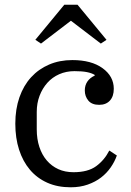

<svg xmlns="http://www.w3.org/2000/svg" viewBox="-20 -783 556 815"><path d="M280 12Q224 12 180.5 -7.5Q137 -27 107 -62.5Q77 -98 61 -147.5Q45 -197 45 -258Q45 -320 62.5 -370Q80 -420 112 -455Q144 -490 188.5 -509Q233 -528 287 -528Q368 -528 415.5 -493.5Q463 -459 463 -406Q463 -374 446.5 -356Q430 -338 401 -338Q370 -338 355 -356Q340 -374 340 -399Q340 -421 351 -437Q362 -453 382 -462V-465Q369 -473 348.5 -477Q328 -481 296 -481Q261 -481 231.5 -468Q202 -455 181 -431.5Q160 -408 148 -376.5Q136 -345 136 -308V-234Q136 -193 147 -159.5Q158 -126 178.5 -102Q199 -78 227.5 -65Q256 -52 292 -52Q353 -52 388 -77.5Q423 -103 444 -144L476 -123Q467 -97 450 -72.5Q433 -48 409 -29.5Q385 -11 352.5 0.5Q320 12 280 12ZM130 -614 253 -763H309L432 -614L408 -598L281 -695L154 -598Z"/></svg>

Font: IBM Plex Serif
Style: Regular
Weight: 400
Designer: Mike Abbink, Paul van der Laan, Pieter van Rosmalen
Foundry: Bold Monday
Version: Version 2.6